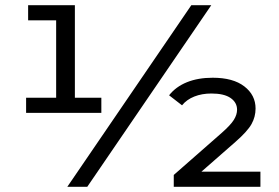

<svg xmlns="http://www.w3.org/2000/svg" viewBox="-20 -720 1074 740"><path d="M80.6 -343.3H241.4L196.4 -296.6V-673.9L227.7 -641.7H88.4V-700H268.6V-296.6L223.6 -343.3H370.6V-285H80.6ZM717.4 -700H794.3L316.3 0H239.4ZM649.7 -45.7 834.3 -207.6Q868.7 -237.9 881.2 -257.9Q893.7 -277.9 893.7 -297.1Q893.7 -325 868.7 -342.3Q843.7 -359.6 794.7 -359.6Q758.4 -359.6 729 -348Q699.6 -336.4 681.6 -314.1L631.7 -352.7Q657.6 -385.7 700.4 -403.1Q743.1 -420.4 799.9 -420.4Q878.4 -420.4 921.7 -387Q965 -353.6 965 -301.6Q965 -269.6 949.3 -241.6Q933.6 -213.6 887.7 -173.4L726.7 -32.4L707.1 -58.3H983.7V0H649.7Z"/></svg>

Font: iiserrat Thin
Style: Regular
Weight: 100
Designer: Akira Ohta
Foundry: Akira Ohta
Version: Version 1.200;Glyphs 3.3.1 (3343)